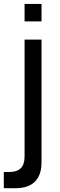

<svg xmlns="http://www.w3.org/2000/svg" viewBox="-30 -748 313 1008"><path d="M188 -635.5H99V-727.5H188ZM-10 240V155H19Q59 155 79 135.2Q99 115.5 99 73.5V-540H188V104Q188 171 153.5 205.5Q119 240 52.5 240Z"/></svg>

Font: CCSD_manrope Medium
Style: Regular
Weight: 500
Designer: Mikhail Sharanda
Foundry: Mikhail Sharanda
Version: Version 4.503